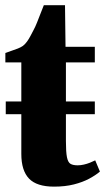

<svg xmlns="http://www.w3.org/2000/svg" viewBox="-20 -702 404 734"><path d="M186.5 11.5Q120.5 11.5 91 -19.2Q61.5 -50 61.5 -113.5V-265.5H2V-314H61.5V-463.5H0.5V-499.5Q12 -504 24.5 -508Q37 -512 48.2 -516.5Q59.5 -521 67.5 -526.5Q76 -533 83.2 -543Q90.5 -553 96.8 -565.2Q103 -577.5 109 -588.5Q115 -599.5 121.5 -615.8Q128 -632 134.8 -649.8Q141.5 -667.5 147.5 -682H228.5L230.5 -523H342.5V-463.5H232V-314H342.5V-265.5H232V-162.5Q232 -120.5 236 -100.8Q240 -81 249.8 -75.5Q259.5 -70 277 -70Q288.5 -70 300.5 -72.8Q312.5 -75.5 323.8 -80Q335 -84.5 344 -89L362 -46Q345.5 -32 320.8 -18.8Q296 -5.5 262.5 3Q229 11.5 186.5 11.5Z"/></svg>

Font: Merriweather 96pt Black
Style: Regular
Weight: 900
Version: Version 2.100